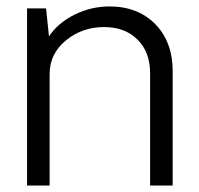

<svg xmlns="http://www.w3.org/2000/svg" viewBox="-20 -576 617 596"><path d="M320 -556Q408 -556 462 -501Q516 -446 516 -355V0H446V-349Q446 -414 407 -453Q368 -492 303 -492Q235 -492 184.5 -450.5Q134 -409 134 -346V0H64V-550H123L132 -463Q160 -505 211.5 -530.5Q263 -556 320 -556Z"/></svg>

Font: Oakes Grotesk Light
Style: Regular
Weight: 300
Designer: Samuel Oakes
Foundry: Samuel Oakes
Version: Version 1.000;PS 001.000;hotconv 1.0.88;makeotf.lib2.5.64775